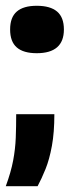

<svg xmlns="http://www.w3.org/2000/svg" viewBox="-26 -514 263 664"><path d="M-6 130Q12 81 19.5 41Q27 1 28.5 -37.5Q30 -76 30 -119H162Q162 -56 153.5 -9.5Q145 37 131.5 70.5Q118 104 104 130ZM101 -330Q55 -330 32 -350Q9 -370 9 -412Q9 -454 32 -474Q55 -494 101 -494Q148 -494 171.5 -474Q195 -454 195 -412Q195 -330 101 -330Z"/></svg>

Font: Bricolage Grotesque 72pt
Style: Bold
Weight: 700
Designer: Mathieu Triay
Foundry: Atelier Triay
Version: Version 1.001;gftools[0.9.33.dev8+g029e19f]